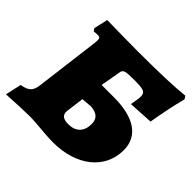

<svg xmlns="http://www.w3.org/2000/svg" viewBox="-185 -832 1016 1016"><g transform="rotate(45 323.5 -324.0)"><path d="M335 11C511 11 630 -84 630 -225C630 -331 544 -386 395 -386H303L322 -494C326 -524 334 -527 410 -527C475 -527 493 -521 493 -490C493 -484 493 -479 492 -472L484 -424L623 -432C632 -488 649 -575 667 -643L656 -659C583 -651 466 -647 311 -647C229 -647 142 -649 81 -650L63 -571L73 -557L98 -559C115 -559 121 -556 121 -537C121 -530 120 -523 119 -513L74 -156C68 -108 51 -92 0 -83L-20 7C45 3 119 0 151 0C207 0 276 11 335 11ZM324 -114C285 -114 267 -130 271 -160L284 -261L344 -266C390 -262 412 -243 412 -202C412 -146 380 -114 324 -114Z"/></g></svg>

Font: Alegreya SC Black
Style: Italic
Weight: 900
Italic angle: -7°
Designer: Juan Pablo del Peral
Foundry: Huerta Tipografica
Version: Version 2.007;PS 002.007;hotconv 1.0.88;makeotf.lib2.5.64775